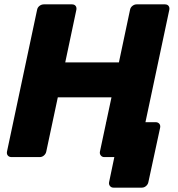

<svg xmlns="http://www.w3.org/2000/svg" viewBox="-20 -720 818 880"><path d="M500 140Q490 140 484 132.5Q478 125 480 115L504 0H474L466 -160H693Q704 -160 710 -153Q716 -146 714 -135L660 115Q658 125 649.5 132.5Q641 140 630 140ZM33 0Q22 0 16 -7Q10 -14 12 -25L150 -675Q152 -686 161 -693Q170 -700 181 -700H310Q321 -700 326.5 -693Q332 -686 330 -675L279 -434H525L576 -675Q578 -686 587 -693Q596 -700 606 -700H736Q747 -700 752.5 -693Q758 -686 756 -675L618 -25Q616 -15 607.5 -7.5Q599 0 588 0H458Q448 0 442 -7.5Q436 -15 438 -25L491 -274H245L192 -25Q190 -15 181.5 -7.5Q173 0 162 0Z"/></svg>

Font: Rubik Light
Style: Bold Italic
Weight: 700
Italic angle: -12°
Version: Version 2.104